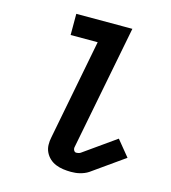

<svg xmlns="http://www.w3.org/2000/svg" viewBox="-103 -754 757 850"><g transform="rotate(15 275.0 -329.0)"><path d="M300 12Q282 12 264 9.5Q246 7 230 0.5Q214 -6 201.5 -17.5Q189 -29 181.5 -44.5Q174 -60 173.5 -78Q173 -96 177 -114L266 -573H142V-670H399L287 -96Q286 -89 290 -82.5Q294 -76 301 -76Q305 -76 310 -77Q315 -78 320 -81L467 -185L526 -113L379 -9Q370 -3 360 1Q350 5 340 7.5Q330 10 320 11Q310 12 300 12Z"/></g></svg>

Font: Lode Term
Style: Bold Italic
Weight: 700
Italic angle: -11°
Monospace: yes
Designer: Belleve Invis
Foundry: Belleve Invis
Version: Version 29.2.0